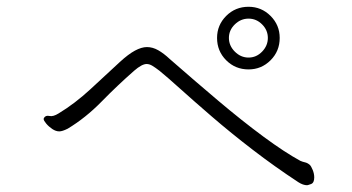

<svg xmlns="http://www.w3.org/2000/svg" viewBox="-20 -664 1040 567"><path d="M714 -459Q675 -459 648 -486Q621 -513 621 -552Q621 -590 648 -617Q675 -644 714 -644Q752 -644 779 -617Q806 -590 806 -552Q806 -513 779 -486Q752 -459 714 -459ZM714 -494Q737 -494 754 -511.5Q771 -529 771 -552Q771 -575 754 -592Q737 -609 714 -609Q691 -609 673.5 -592Q656 -575 656 -552Q656 -529 673.5 -511.5Q691 -494 714 -494ZM867 -189Q874 -186 881 -184.5Q888 -183 895 -177Q899 -173 903.5 -162Q908 -151 908 -140Q908 -124 898.5 -120.5Q889 -117 887 -117Q875 -117 861 -126Q791 -172 726 -222Q661 -272 606.5 -319Q552 -366 512 -402Q472 -438 451 -455Q438 -465 429.5 -470Q421 -475 413 -475Q399 -475 376 -455Q327 -412 280 -364Q233 -316 180 -284Q164 -276 155 -276Q145 -276 134.5 -283Q124 -290 116.5 -299Q109 -308 109 -312Q109 -315 110 -316Q115 -324 126 -321.5Q137 -319 153 -329Q201 -358 247 -400.5Q293 -443 334 -481Q359 -504 378.5 -514.5Q398 -525 414 -525Q431 -525 447.5 -515.5Q464 -506 481 -490Q553 -427 624 -367Q695 -307 758 -260.5Q821 -214 867 -189Z"/></svg>

Font: Moon Stars Kai T Light
Style: Regular
Weight: 300
Designer: GuiWonder
Version: Version 1.101